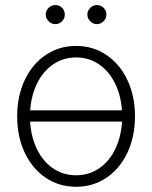

<svg xmlns="http://www.w3.org/2000/svg" viewBox="-20 -717 593 748"><path d="M46.9 -263.7Q46.9 -342.8 76.4 -405.3Q106 -467.8 158.2 -502.9Q210.4 -538.1 276.4 -538.1Q342.3 -538.1 394.5 -502.9Q446.8 -467.8 476.3 -405.3Q505.9 -342.8 505.9 -263.7Q505.9 -184.6 476.3 -122.1Q446.8 -59.6 394.5 -24.4Q342.3 10.7 276.4 10.7Q210.4 10.7 158.2 -24.4Q106 -59.6 76.4 -122.1Q46.9 -184.6 46.9 -263.7ZM455.6 -243.2H97.2Q101.1 -183.6 123.8 -136.2Q146.5 -88.9 186 -61.5Q225.6 -34.2 276.4 -34.2Q327.1 -34.2 366.7 -61.5Q406.2 -88.9 429 -136.2Q451.7 -183.6 455.6 -243.2ZM455.1 -287.1Q451.2 -345.2 428.2 -392.1Q405.3 -439 366 -466.1Q326.7 -493.2 276.4 -493.2Q226.1 -493.2 186.8 -466.1Q147.5 -439 124.5 -392.1Q101.6 -345.2 97.7 -287.1ZM158.2 -660.2Q158.2 -675.3 169.4 -686.3Q180.7 -697.3 195.3 -697.3Q211.4 -697.3 221.9 -686.5Q232.4 -675.8 232.4 -660.2Q232.4 -645 221.7 -634Q210.9 -623 195.3 -623Q180.7 -623 169.4 -634.3Q158.2 -645.5 158.2 -660.2ZM320.3 -660.2Q320.3 -675.3 331.5 -686.3Q342.8 -697.3 357.4 -697.3Q373 -697.3 383.8 -686.5Q394.5 -675.8 394.5 -660.2Q394.5 -645.5 383.5 -634.3Q372.6 -623 357.4 -623Q342.8 -623 331.5 -634.3Q320.3 -645.5 320.3 -660.2Z"/></svg>

Font: Pretendard JP ExtraLight
Style: Regular
Weight: 200
Designer: Base glyphs from Inter by Rasmus Andersson; Hangeul glyphs from Noto Sans CJK(Source Han Sans) by Jang Soo-young and Kan
Foundry: Kil Hyung-jin
Version: Version 1.309